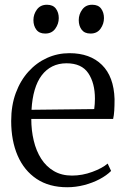

<svg xmlns="http://www.w3.org/2000/svg" viewBox="-20 -776 528 807"><path d="M262.5 11Q186.5 11 134 -24Q81.5 -59 54.2 -121.8Q27 -184.5 27 -267.5Q27 -333 46.5 -385.5Q66 -438 99.8 -475.2Q133.5 -512.5 177.8 -532.5Q222 -552.5 272 -552.5Q358.5 -552.5 408.5 -503.2Q458.5 -454 461.5 -359.5Q461.5 -330.5 460.2 -310.8Q459 -291 455.5 -276H111.5Q111.5 -228 121.8 -185Q132 -142 153 -109Q174 -76 206.5 -57Q239 -38 282.5 -38Q325.5 -38 367.8 -53.5Q410 -69 432.5 -88.5L447 -57.5Q428 -38.5 398.8 -23Q369.5 -7.5 334 1.8Q298.5 11 262.5 11ZM112.5 -314.5 376 -317.5Q377.5 -326.5 378.2 -339Q379 -351.5 379 -361Q379 -427 351 -468.5Q323 -510 259.5 -510Q226.5 -510 200.2 -497Q174 -484 155.2 -459.2Q136.5 -434.5 125.8 -398Q115 -361.5 112.5 -314.5ZM169.5 -635Q145 -635 132.8 -651.2Q120.5 -667.5 120.5 -691.5Q120.5 -716 135.2 -736Q150 -756 177 -756H178Q202.5 -756 214.8 -739.8Q227 -723.5 227 -700Q227 -675.5 212.2 -655.2Q197.5 -635 170.5 -635ZM360 -635Q335.5 -635 323.2 -651.2Q311 -667.5 311 -691.5Q311 -716 325.8 -736Q340.5 -756 367 -756H368Q393 -756 405 -739.8Q417 -723.5 417 -700Q417 -675.5 402.5 -655.2Q388 -635 361 -635Z"/></svg>

Font: Merriweather 60pt Light
Style: Regular
Weight: 300
Version: Version 2.100